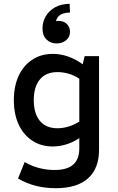

<svg xmlns="http://www.w3.org/2000/svg" viewBox="-20 -770 620 1012"><path d="M273 222Q220 222 171 210Q122 198 75 171L110 84Q145 105 185.5 115.5Q226 126 267 126Q334 126 366 97.5Q398 69 398 12V-42Q365 -20 329.5 -9Q294 2 258 2Q196 2 149.5 -29Q103 -60 78 -114.5Q53 -169 53 -242Q53 -315 78 -369.5Q103 -424 149.5 -455Q196 -486 258 -486Q340 -486 416 -431L426 -474H502V20Q502 118 444 170Q386 222 273 222ZM283 -94Q312 -94 341.5 -103Q371 -112 398 -129V-355Q371 -373 341.5 -381.5Q312 -390 283 -390Q222 -390 190 -351Q158 -312 158 -242Q158 -172 190 -133Q222 -94 283 -94ZM287 -660Q316 -660 332.5 -643.5Q349 -627 349 -602Q349 -576 329 -558.5Q309 -541 278 -541Q247 -541 225.5 -561.5Q204 -582 204 -620Q204 -654 220.5 -683Q237 -712 268.5 -730.5Q300 -749 347 -750L349 -704Q315 -703 297.5 -691.5Q280 -680 275 -658Q280 -660 287 -660Z"/></svg>

Font: Sometype Mono SemiBold
Style: Regular
Weight: 600
Designer: Ryoichi Tsunekawa
Foundry: Dharma Type
Version: Version 1.001